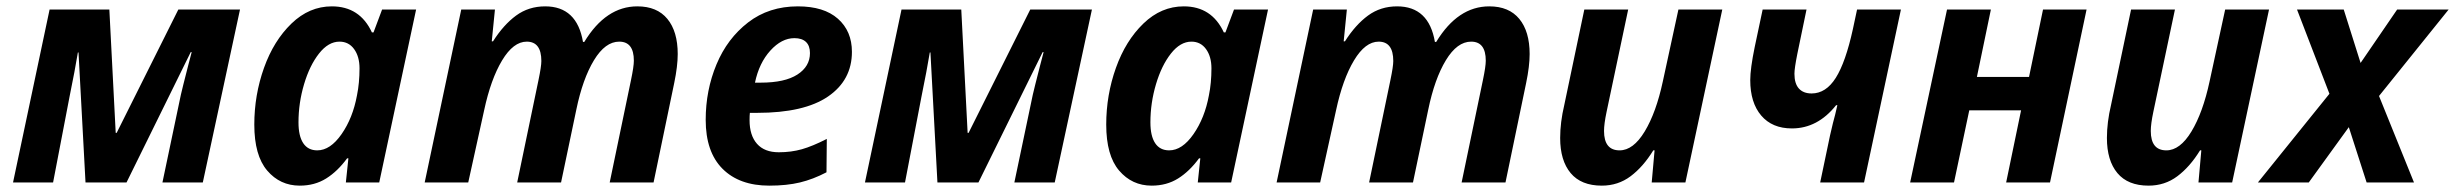

<svg xmlns="http://www.w3.org/2000/svg" viewBox="-20 -574 7723 604"><path d="M136 -544H324L344 -156H347L541 -544H735L618 0H491L549 -276Q553 -294 572 -368L583 -410H580L378 0H249L227 -409H225Q216 -354 199 -271L147 0H21Z M780 -182Q780 -275 810.5 -360.5Q841 -446 897 -500Q953 -554 1024 -554Q1112 -554 1150 -472H1155L1182 -544H1289L1173 0H1068L1076 -76H1072Q1042 -35 1006 -12.5Q970 10 923 10Q861 10 820.5 -37.5Q780 -85 780 -182ZM1103 -274Q1111 -313 1111 -359Q1111 -396 1094 -419.5Q1077 -443 1048 -443Q1013 -443 983.5 -405.5Q954 -368 936.5 -309Q919 -250 919 -189Q919 -146 934 -123.5Q949 -101 978 -101Q1019 -101 1054.5 -152Q1090 -203 1103 -274Z M1431 -544H1537L1527 -444H1531Q1564 -496 1603.5 -525Q1643 -554 1695 -554Q1795 -554 1814 -442H1818Q1886 -554 1985 -554Q2047 -554 2079.5 -514.5Q2112 -475 2112 -404Q2112 -366 2101 -313L2036 0H1898L1965 -322Q1974 -365 1974 -383Q1974 -443 1928 -443Q1884 -443 1848.5 -384.5Q1813 -326 1793 -229L1745 0H1607L1674 -322Q1683 -365 1683 -382Q1683 -443 1637 -443Q1595 -443 1559.5 -384Q1524 -325 1503 -227L1453 0H1316Z M2200 -197Q2200 -290 2234 -371.5Q2268 -453 2333.5 -503.5Q2399 -554 2490 -554Q2572 -554 2616 -515Q2660 -476 2660 -411Q2660 -322 2585 -270.5Q2510 -219 2362 -219H2339Q2338 -211 2338 -196Q2338 -148 2361.5 -121.5Q2385 -95 2430 -95Q2469 -95 2502.5 -104.5Q2536 -114 2581 -137L2580 -32Q2538 -10 2496.5 0Q2455 10 2400 10Q2306 10 2253 -43Q2200 -96 2200 -197ZM2373 -314Q2449 -314 2488.5 -339.5Q2528 -365 2528 -407Q2528 -430 2515.5 -442Q2503 -454 2479 -454Q2439 -454 2403.5 -415Q2368 -376 2355 -314Z M2816 -544H3004L3024 -156H3027L3221 -544H3415L3298 0H3171L3229 -276Q3233 -294 3252 -368L3263 -410H3260L3058 0H2929L2907 -409H2905Q2896 -354 2879 -271L2827 0H2701Z M3460 -182Q3460 -275 3490.5 -360.5Q3521 -446 3577 -500Q3633 -554 3704 -554Q3792 -554 3830 -472H3835L3862 -544H3969L3853 0H3748L3756 -76H3752Q3722 -35 3686 -12.5Q3650 10 3603 10Q3541 10 3500.5 -37.5Q3460 -85 3460 -182ZM3783 -274Q3791 -313 3791 -359Q3791 -396 3774 -419.5Q3757 -443 3728 -443Q3693 -443 3663.5 -405.5Q3634 -368 3616.5 -309Q3599 -250 3599 -189Q3599 -146 3614 -123.5Q3629 -101 3658 -101Q3699 -101 3734.5 -152Q3770 -203 3783 -274Z M4111 -544H4217L4207 -444H4211Q4244 -496 4283.5 -525Q4323 -554 4375 -554Q4475 -554 4494 -442H4498Q4566 -554 4665 -554Q4727 -554 4759.5 -514.5Q4792 -475 4792 -404Q4792 -366 4781 -313L4716 0H4578L4645 -322Q4654 -365 4654 -383Q4654 -443 4608 -443Q4564 -443 4528.5 -384.5Q4493 -326 4473 -229L4425 0H4287L4354 -322Q4363 -365 4363 -382Q4363 -443 4317 -443Q4275 -443 4239.5 -384Q4204 -325 4183 -227L4133 0H3996Z M4888 -140Q4888 -189 4901 -244L4964 -544H5102L5034 -222Q5026 -184 5026 -162Q5026 -101 5075 -101Q5118 -101 5154 -160.5Q5190 -220 5211 -318L5260 -544H5398L5282 0H5176L5185 -101H5181Q5149 -49 5109.5 -19.5Q5070 10 5019 10Q4954 10 4921 -29.5Q4888 -69 4888 -140Z M5737 -148Q5747 -192 5753 -213L5760 -243H5756Q5698 -170 5617 -170Q5555 -170 5520.5 -210.5Q5486 -251 5486 -322Q5486 -358 5500 -426L5525 -544H5663L5634 -404Q5625 -359 5625 -342Q5625 -311 5639 -295.5Q5653 -280 5679 -280Q5724 -280 5755 -329Q5786 -378 5809 -483L5822 -544H5960L5844 0H5706Z M6105 -544H6243L6199 -332H6363L6407 -544H6544L6429 0H6291L6338 -227H6175L6127 0H5989Z M6608 -140Q6608 -189 6621 -244L6684 -544H6822L6754 -222Q6746 -184 6746 -162Q6746 -101 6795 -101Q6838 -101 6874 -160.5Q6910 -220 6931 -318L6980 -544H7118L7002 0H6896L6905 -101H6901Q6869 -49 6829.5 -19.5Q6790 10 6739 10Q6674 10 6641 -29.5Q6608 -69 6608 -140Z M7308 -279 7206 -544H7353L7406 -376L7521 -544H7683L7464 -272L7574 0H7425L7369 -174L7243 0H7083Z"/></svg>

Font: Noto Sans Display
Style: Bold Italic
Weight: 700
Italic angle: -12°
Designer: Monotype Design team
Foundry: Monotype Imaging Inc.
Version: Version 1.000